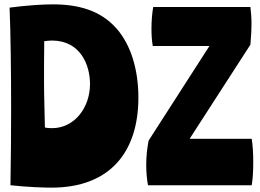

<svg xmlns="http://www.w3.org/2000/svg" viewBox="-20 -850 1192 881"><path d="M24 -815C29 -690 31 -523 31 -350C31 -228 30 -124 28 0C111 9 185 11 216 11C487 11 615 -155 615 -402C615 -528 582 -643 514 -720C440 -803 339 -830 222 -830C173 -830 99 -825 24 -815ZM218 -664C351 -664 393 -549 393 -465C393 -353 319 -262 220 -262C211 -262 198 -262 186 -265C185 -330 182 -414 182 -474C182 -536 182 -599 183 -661C194 -662 205 -664 218 -664ZM1135 0C1140 -28 1142 -66 1142 -106C1142 -145 1140 -182 1135 -213H850L1129 -645C1133 -691 1134 -718 1134 -740C1134 -769 1132 -794 1129 -818H683C678 -790 675 -753 675 -717C675 -689 677 -661 681 -639H941L662 -205C655 -169 651 -134 651 -93C651 -60 654 -27 659 0Z"/></svg>

Font: Ranchers
Style: Regular
Weight: 400
Designer: Pablo Impallari, Brenda Gallo
Foundry: Pablo Impallari, Brenda Gallo
Version: Version 1.000